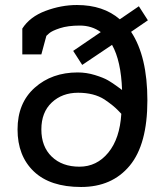

<svg xmlns="http://www.w3.org/2000/svg" viewBox="-20 -735 662 766"><path d="M503 -608Q568 -510 568 -334.5Q568 -159 497.5 -74Q427 11 303.5 11Q180 11 115 -51Q50 -113 50 -218.5Q50 -324 118.5 -385Q187 -446 290 -446Q325 -446 359 -435.5Q393 -425 411 -414.5Q429 -404 448 -390L467 -376Q463 -492 427 -556L308 -476L272 -532L382 -607Q346 -633 298.5 -633Q251 -633 219 -622.5Q187 -612 176 -602L165 -592L145 -518H69V-621Q99 -668 161.5 -691.5Q224 -715 287 -715Q392 -715 458 -658L534 -710L570 -654ZM464 -281Q463 -282 452.5 -293Q442 -304 429 -314.5Q416 -325 397 -338Q355 -365 291.5 -365Q228 -365 186.5 -326Q145 -287 145 -218.5Q145 -150 186.5 -110Q228 -70 297 -70Q366 -70 412 -126Q458 -182 464 -281Z"/></svg>

Font: Belgrano
Style: Regular
Weight: 400
Designer: Daniel Hernandez
Foundry: Daniel Hernndez
Version: Version 1.003